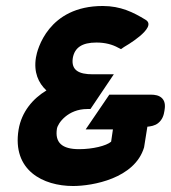

<svg xmlns="http://www.w3.org/2000/svg" viewBox="-20 -610 571 641"><path d="M42 -177C20 -41 124 11 224 11C289 11 430 -14 461 -118L472 -187C482 -188 497 -190 508 -199C523 -211 527 -227 529 -240C531 -252 533 -269 522 -281C512 -292 497 -294 483 -294H345L266 -178H357L351 -137C335 -123 289 -112 244 -112C187 -112 163 -134 170 -180C173 -199 207 -246 271 -246H282L360 -362H289C244 -362 217 -375 223 -416C229 -451 254 -468 302 -468C332 -468 356 -461 374 -451L384 -446L394 -453C394 -453 509 -518 466 -544C425 -569 383 -590 323 -590C141 -590 104 -444 100 -418C92 -369 108 -333 135 -308C90 -281 52 -237 42 -177Z"/></svg>

Font: Charger Sport
Style: UltNrwObl
Weight: 1000
Designer: Jasper
Foundry: Cannot Into Space Fonts
Version: Version 1.1